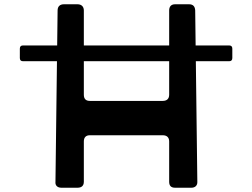

<svg xmlns="http://www.w3.org/2000/svg" viewBox="-20 -880 1182 900"><path d="M1054 -667H897L895 -831C894 -850 885 -860 866 -860H801C782 -860 773 -849 773 -831V-667H373V-831C373 -849 362 -860 343 -860H280C261 -860 250 -850 250 -831L248 -667H88C78 -667 73 -662 73 -652V-608C73 -598 78 -593 88 -593H247L240 -28C238 -11 249 0 268 0H343C362 0 373 -9 373 -28V-217C373 -236 383 -246 401 -246H743C762 -246 773 -236 773 -217V-28C773 -9 782 0 801 0H877C895 0 906 -11 905 -28L898 -593H1054C1064 -593 1069 -598 1069 -608V-652C1069 -662 1064 -667 1054 -667ZM773 -436C773 -417 762 -407 743 -407H401C382 -407 373 -417 373 -436V-593H773Z"/></svg>

Font: OpenDyslexic3
Style: Regular
Weight: 400
Designer: Abelardo Gonzalez
Version: Version 3.001;PS 003.001;hotconv 1.0.88;makeotf.lib2.5.64775